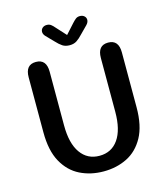

<svg xmlns="http://www.w3.org/2000/svg" viewBox="-117 -878 853 980"><g transform="rotate(-15 309.5 -388.0)"><path d="M310 10.5Q242 10.5 186 -17.2Q130 -45 96.8 -105Q63.5 -165 63.5 -262.5V-552.5Q63.5 -619 119 -619Q174.5 -619 174.5 -552.5V-268.5Q174.5 -173.5 210.5 -122.8Q246.5 -72 310 -72Q374 -72 409.5 -122.8Q445 -173.5 445 -268.5V-552.5Q445 -619 500.5 -619Q556 -619 556 -552.5V-262.5Q556 -165 523 -105Q490 -45 434.5 -17.2Q379 10.5 310 10.5ZM417 -734 379 -695.5Q361.5 -676.5 346.2 -666.5Q331 -656.5 309 -656.5Q286.5 -656.5 271.2 -666.5Q256 -676.5 238.5 -695.5L201 -734Q189.5 -746 189.5 -758.5Q189.5 -771 198.5 -779Q207.5 -787 221.5 -787Q234.5 -787 243.5 -780.2Q252.5 -773.5 262 -762L309 -710.5L355.5 -762Q365 -772.5 374 -779.8Q383 -787 396 -787Q410.5 -787 419.5 -779Q428.5 -771 428.5 -759Q428.5 -753.5 426 -747.2Q423.5 -741 417 -734Z"/></g></svg>

Font: Sono Medium
Style: Regular
Weight: 500
Designer: Tyler Finck
Foundry: Tyler Finck
Version: Version 2.112